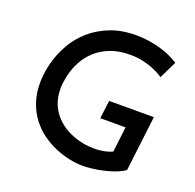

<svg xmlns="http://www.w3.org/2000/svg" viewBox="-129 -862 1020 1006"><g transform="rotate(20 381.0 -358.5)"><path d="M660 -48Q639 -32 600.5 -18.5Q562 -5 516.5 3Q471 11 430 11Q398 11 359 3Q320 -5 280 -21.5Q240 -38 203 -64.5Q166 -91 137 -128.5Q108 -166 91 -216Q74 -266 75 -329Q76 -381 91 -437Q106 -493 136 -545.5Q166 -598 213 -639Q260 -680 324 -704.5Q388 -729 472 -728Q533 -727 594.5 -710.5Q656 -694 705 -662L658 -565Q620 -591 569 -606.5Q518 -622 470 -621Q406 -621 359 -602.5Q312 -584 279 -553.5Q246 -523 226 -485.5Q206 -448 196.5 -408Q187 -368 186 -332Q186 -281 202 -243Q218 -205 245.5 -177Q273 -149 306.5 -131.5Q340 -114 375.5 -105Q411 -96 442 -95Q473 -93 504.5 -98Q536 -103 559 -114L576 -255H435L448 -356H697Z"/></g></svg>

Font: Josefin Sans Medium
Style: Italic
Weight: 500
Italic angle: -7°
Designer: Santiago Orozco
Foundry: Typemade
Version: Version 2.000